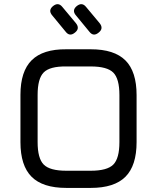

<svg xmlns="http://www.w3.org/2000/svg" viewBox="-20 -919 768 939"><path d="M347 -760Q321 -738 301 -764L236 -843Q214 -868 239 -889Q265 -910 285 -885L351 -806Q372 -780 347 -760ZM463 -760Q437 -738 417 -764L352 -843Q330 -868 355 -889Q381 -910 401 -885L467 -806Q488 -780 463 -760ZM304 0Q189 0 134.5 -54.5Q80 -109 80 -224V-455Q80 -570 135 -624.5Q190 -679 304 -678H424Q539 -678 593.5 -623.5Q648 -569 648 -454V-224Q648 -109 593.5 -54.5Q539 0 424 0ZM164 -224Q164 -144 194 -114Q224 -84 304 -84H424Q504 -84 534 -114Q564 -144 564 -224V-454Q564 -534 534 -564Q504 -594 424 -594H304Q224 -595 194 -565Q164 -535 164 -455Z"/></svg>

Font: Jura
Style: Bold
Weight: 700
Designer: Daniel Johnson, Alexei Vanyashin
Foundry: Daniel Johnson
Version: Version 5.103